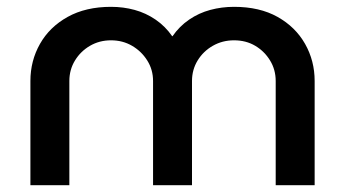

<svg xmlns="http://www.w3.org/2000/svg" viewBox="-20 -542 1010 562"><path d="M69 0V-305Q69 -364 97 -413.5Q125 -463 178 -492.5Q231 -522 305 -522Q341 -522 374 -513Q407 -504 435.5 -484.5Q464 -465 484 -436H485Q505 -465 533.5 -484.5Q562 -504 595.5 -513Q629 -522 665 -522Q740 -522 792.5 -492.5Q845 -463 873 -413.5Q901 -364 901 -305V0H787V-305Q787 -338 770.5 -365Q754 -392 727 -408Q700 -424 665 -424Q631 -424 603 -408Q575 -392 558.5 -365Q542 -338 542 -305V0H428V-305Q428 -338 411 -365Q394 -392 366.5 -408Q339 -424 305 -424Q271 -424 243.5 -408Q216 -392 199.5 -365Q183 -338 183 -305V0Z"/></svg>

Font: MuseoModerno Thin Medium
Style: Regular
Weight: 500
Version: Version 1.003